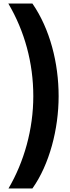

<svg xmlns="http://www.w3.org/2000/svg" viewBox="-20 -871 398 1084"><path d="M311 -328C311 -515 262 -708 163 -851H27C119 -695 168 -516 168 -328C168 -141 116 43 28 193H163C259 58 311 -142 311 -328Z"/></svg>

Font: Noto Sans Tamil UI Condensed ExtraBold
Style: Regular
Weight: 800
Width: 3
Designer: Jelle Bosma - Monotype Design Team
Foundry: Monotype Imaging Inc.
Version: Version 2.004